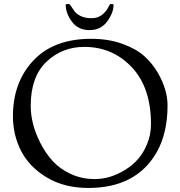

<svg xmlns="http://www.w3.org/2000/svg" viewBox="-20 -914 893 950"><path d="M305 -891C305 -862.3 315.3 -834.2 336 -806.5C356.7 -778.8 385.7 -765 423 -765C460.3 -765 489.5 -779.3 510.5 -808C531.5 -836.7 542 -864.3 542 -891C542 -893 538.3 -894 531 -894H527C524.3 -894 520.3 -888.2 515 -876.5C509.7 -864.8 500 -853.2 486 -841.5C472 -829.8 454.2 -824 432.5 -824C410.8 -824 392.8 -827.7 378.5 -835C364.2 -842.3 354 -850.3 348 -859L332 -883C327.3 -890.3 323.7 -894 321 -894H316C308.7 -894 305 -893 305 -891ZM44 -339C44 -277 57.5 -219.7 84.5 -167C111.5 -114.3 153.8 -70.7 211.5 -36C269.2 -1.3 337.7 16 417 16C575.7 16 688.7 -43.3 756 -162C791.3 -224.7 809 -301.3 809 -392C809 -444 793.3 -497.3 762 -552C744 -583.3 721.7 -611.2 695 -635.5C668.3 -659.8 632 -680.3 586 -697C540 -713.7 488.3 -722 431 -722C307.7 -722 212.3 -686.2 145 -614.5C77.7 -542.8 44 -451 44 -339ZM132 -390C132 -486 157.8 -558.7 209.5 -608C261.2 -657.3 323.7 -682 397 -682C490.3 -682 568.7 -648.5 632 -581.5C695.3 -514.5 727 -420.7 727 -300C727 -264.7 720.7 -232 708 -202C686 -146 648.3 -102.3 595 -71C547 -42.3 498.3 -28 449 -28C405.7 -28 365.8 -36.5 329.5 -53.5C293.2 -70.5 263.2 -92.2 239.5 -118.5C215.8 -144.8 195.7 -174.7 179 -208C147.7 -270 132 -330.7 132 -390Z"/></svg>

Font: Sorts Mill Goudy
Style: Regular
Weight: 400
Version: Version 003.101